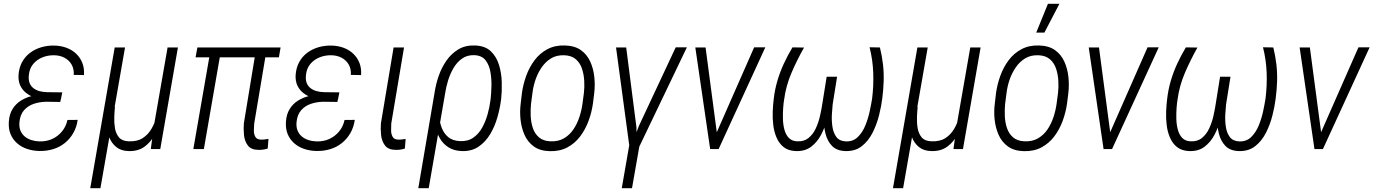

<svg xmlns="http://www.w3.org/2000/svg" viewBox="-20 -775 7139 998"><path d="M216.8 -284.2 299.3 -283.7 293.5 -245.1 221.2 -246.1Q186 -245.6 155.8 -235.4Q125.5 -225.1 105.2 -202.4Q85 -179.7 81.1 -141.1Q78.6 -115.7 85.9 -97.2Q93.3 -78.6 108.2 -65.9Q123 -53.2 143.3 -46.9Q163.6 -40.5 185.5 -40Q221.7 -39.1 251.5 -52.7Q281.2 -66.4 302.2 -91.8Q323.2 -117.2 330.6 -151.4L383.8 -151.9Q378.4 -113.8 360.8 -83.3Q343.3 -52.7 316.4 -31.2Q289.6 -9.8 255.4 0.5Q221.2 10.7 183.1 9.8Q149.4 8.8 119.9 -1.2Q90.3 -11.2 68.4 -30.8Q46.4 -50.3 34.9 -78.1Q23.4 -106 25.9 -142.1Q28.3 -181.2 45.2 -208.3Q62 -235.4 88.9 -252.2Q115.7 -269 148.9 -276.6Q182.1 -284.2 216.8 -284.2ZM295.9 -255.9 220.7 -256.3Q192.4 -257.3 166.3 -265.6Q140.1 -273.9 118.9 -289.6Q97.7 -305.2 86.2 -328.6Q74.7 -352.1 76.2 -383.8Q78.6 -421.9 94.2 -451.2Q109.9 -480.5 136 -500.2Q162.1 -520 195.1 -529.5Q228 -539.1 263.7 -538.1Q297.4 -537.1 326.2 -526.4Q355 -515.6 376 -495.6Q397 -475.6 408 -447.8Q418.9 -419.9 416.5 -384.8L363.3 -385.7Q365.2 -416.5 352.3 -439.2Q339.4 -461.9 315.7 -474.6Q292 -487.3 261.2 -487.8Q229 -488.3 200.4 -476.8Q171.9 -465.3 152.6 -442.4Q133.3 -419.4 129.9 -384.8Q127.4 -361.3 133.3 -345Q139.2 -328.6 152.3 -317.9Q165.5 -307.1 183.6 -301.8Q201.7 -296.4 224.1 -295.9L303.7 -294.9Z M851.1 -528.3H904.8L813 0H763.7L780.8 -125.5ZM811 -245.6 834 -246.6Q828.1 -208 817.1 -162.8Q806.2 -117.7 785.9 -77.9Q765.6 -38.1 732.2 -13.2Q698.7 11.7 648.4 10.3Q608.9 9.3 584 -11Q559.1 -31.2 547.1 -63.5Q535.2 -95.7 535.2 -131.8L541.5 -220.2H577.6Q575.2 -197.3 574 -167Q572.8 -136.7 577.6 -108.2Q582.5 -79.6 598.9 -60.5Q615.2 -41.5 648.9 -40.5Q692.9 -38.6 721.4 -56.9Q750 -75.2 767.8 -106.2Q785.6 -137.2 795.7 -173.6Q805.7 -210 811 -245.6ZM576.2 -528.3H629.9L502 203.1H449.2Z M1438.5 -528.3 1429.7 -477.1H996.6L1005.9 -528.3ZM1131.3 -528.3 1039.6 0H984.9L1076.7 -528.3ZM1312.5 -528.3H1367.7L1301.3 -132.8Q1299.8 -116.2 1299.6 -97.2Q1299.3 -78.1 1307.1 -64Q1314.9 -49.8 1336.4 -49.3Q1346.7 -48.8 1356.2 -50.3Q1365.7 -51.8 1375.5 -53.2L1371.6 -2.9Q1359.9 1 1347.2 2.7Q1334.5 4.4 1321.8 3.9Q1285.2 3.4 1268.3 -18.8Q1251.5 -41 1248.3 -72.8Q1245.1 -104.5 1247.6 -134.3Z M1657.2 -284.2 1739.7 -283.7 1733.9 -245.1 1661.6 -246.1Q1626.5 -245.6 1596.2 -235.4Q1565.9 -225.1 1545.7 -202.4Q1525.4 -179.7 1521.5 -141.1Q1519 -115.7 1526.4 -97.2Q1533.7 -78.6 1548.6 -65.9Q1563.5 -53.2 1583.7 -46.9Q1604 -40.5 1626 -40Q1662.1 -39.1 1691.9 -52.7Q1721.7 -66.4 1742.7 -91.8Q1763.7 -117.2 1771 -151.4L1824.2 -151.9Q1818.8 -113.8 1801.3 -83.3Q1783.7 -52.7 1756.8 -31.2Q1730 -9.8 1695.8 0.5Q1661.6 10.7 1623.5 9.8Q1589.8 8.8 1560.3 -1.2Q1530.8 -11.2 1508.8 -30.8Q1486.8 -50.3 1475.3 -78.1Q1463.9 -106 1466.3 -142.1Q1468.8 -181.2 1485.6 -208.3Q1502.4 -235.4 1529.3 -252.2Q1556.2 -269 1589.4 -276.6Q1622.6 -284.2 1657.2 -284.2ZM1736.3 -255.9 1661.1 -256.3Q1632.8 -257.3 1606.7 -265.6Q1580.6 -273.9 1559.3 -289.6Q1538.1 -305.2 1526.6 -328.6Q1515.1 -352.1 1516.6 -383.8Q1519 -421.9 1534.7 -451.2Q1550.3 -480.5 1576.4 -500.2Q1602.5 -520 1635.5 -529.5Q1668.5 -539.1 1704.1 -538.1Q1737.8 -537.1 1766.6 -526.4Q1795.4 -515.6 1816.4 -495.6Q1837.4 -475.6 1848.4 -447.8Q1859.4 -419.9 1856.9 -384.8L1803.7 -385.7Q1805.7 -416.5 1792.7 -439.2Q1779.8 -461.9 1756.1 -474.6Q1732.4 -487.3 1701.7 -487.8Q1669.4 -488.3 1640.9 -476.8Q1612.3 -465.3 1593 -442.4Q1573.7 -419.4 1570.3 -384.8Q1567.9 -361.3 1573.7 -345Q1579.6 -328.6 1592.8 -317.9Q1606 -307.1 1624 -301.8Q1642.1 -296.4 1664.6 -295.9L1744.1 -294.9Z M2025.9 -528.3H2080.1L2013.7 -132.8Q2012.7 -115.7 2012.9 -96.7Q2013.2 -77.6 2021 -63.7Q2028.8 -49.8 2050.3 -49.3Q2059.6 -48.8 2069.6 -50.3Q2079.6 -51.8 2088.4 -52.7L2084.5 -2.9Q2073.2 1 2060.5 2.7Q2047.9 4.4 2035.2 3.9Q1998 3.4 1981.2 -18.8Q1964.4 -41 1960.9 -72.8Q1957.5 -104.5 1960 -134.3Z M2154.3 203.1 2239.3 -295.9Q2245.6 -337.9 2260.5 -380.9Q2275.4 -423.8 2300.8 -460.2Q2326.2 -496.6 2362.8 -518.6Q2399.4 -540.5 2449.7 -538.6Q2502 -536.6 2531.5 -508.3Q2561 -480 2574 -437Q2586.9 -394 2588.1 -347.4Q2589.4 -300.8 2585 -260.7L2583.5 -250.5Q2578.1 -209.5 2564.9 -163.6Q2551.8 -117.7 2528.1 -77.9Q2504.4 -38.1 2468.3 -13.2Q2432.1 11.7 2381.3 10.3Q2339.8 8.8 2311.5 -9Q2283.2 -26.9 2266.6 -55.7Q2250 -84.5 2242.9 -119.9Q2235.8 -155.3 2236.3 -191.9Q2240.2 -189.9 2244.4 -187.7Q2248.5 -185.5 2252.7 -183.3Q2256.8 -181.2 2261.2 -178.7Q2263.7 -145.5 2274.7 -114.3Q2285.6 -83 2309.1 -63Q2332.5 -43 2371.1 -41.5Q2412.1 -39.6 2440.4 -59.6Q2468.8 -79.6 2486.6 -112.1Q2504.4 -144.5 2514.6 -181.4Q2524.9 -218.3 2528.8 -250.5L2530.3 -260.7Q2533.2 -287.1 2534.4 -324.7Q2535.6 -362.3 2529.5 -399.2Q2523.4 -436 2504.2 -461.4Q2484.9 -486.8 2444.8 -488.3Q2408.2 -489.3 2381.3 -470.2Q2354.5 -451.2 2336.7 -420.2Q2318.8 -389.2 2308.6 -355Q2298.3 -320.8 2293.9 -290.5L2208.5 203.1Z M2686.5 -236.8 2692.9 -291Q2699.2 -336.9 2715.3 -381.3Q2731.4 -425.8 2758.8 -462.2Q2786.1 -498.5 2825.7 -519.5Q2865.2 -540.5 2917 -538.6Q2967.8 -537.1 2999.5 -514.4Q3031.2 -491.7 3047.9 -455.1Q3064.5 -418.5 3069.1 -376Q3073.7 -333.5 3068.8 -291.5L3062 -236.8Q3055.7 -191.4 3039.3 -146.7Q3022.9 -102.1 2995.6 -65.9Q2968.3 -29.8 2929 -8.8Q2889.6 12.2 2836.9 10.7Q2786.6 9.3 2754.9 -13.7Q2723.1 -36.6 2706.8 -73.2Q2690.4 -109.9 2685.8 -152.3Q2681.2 -194.8 2686.5 -236.8ZM2747.6 -291.5 2740.2 -235.4Q2737.3 -206.5 2738.5 -173.1Q2739.7 -139.6 2749.5 -110.1Q2759.3 -80.6 2781.2 -61.3Q2803.2 -42 2840.8 -40.5Q2881.8 -38.6 2911.6 -56.2Q2941.4 -73.7 2960.9 -103Q2980.5 -132.3 2991.9 -167.5Q3003.4 -202.6 3007.8 -236.8L3015.1 -292Q3018.6 -321.3 3016.8 -354.2Q3015.1 -387.2 3005.4 -417.2Q2995.6 -447.3 2973.4 -466.8Q2951.2 -486.3 2913.6 -487.8Q2873.5 -489.3 2844.5 -471.7Q2815.4 -454.1 2795.2 -424.3Q2774.9 -394.5 2763.2 -359.9Q2751.5 -325.2 2747.6 -291.5Z M3309.6 -49.8 3265.1 203.1H3211.9L3255.9 -49.8ZM3300.8 -120.1 3492.2 -528.8H3550.3L3296.9 0H3254.9ZM3234.9 -528.3 3288.1 -113.8 3290 0H3253.4L3182.1 -528.3Z M3693.4 -59.6 3899.9 -528.8H3958L3715.3 0H3673.8ZM3647.5 -528.3 3710.4 -52.7 3709 0H3671.4L3594.2 -528.3Z M4500 -529.3 4553.7 -528.3Q4564.5 -484.9 4569.6 -440.9Q4574.7 -397 4573.2 -352.3Q4571.8 -307.6 4565.9 -262.7Q4561 -223.1 4549.3 -176Q4537.6 -128.9 4515.9 -85.7Q4494.1 -42.5 4459.7 -15.4Q4425.3 11.7 4374.5 10.3Q4329.1 8.8 4304.7 -16.6Q4280.3 -42 4270.8 -80.3Q4261.2 -118.7 4262 -160.2Q4262.7 -201.7 4266.6 -234.4L4289.6 -376H4331.1L4308.1 -232.4Q4305.7 -210.9 4304 -179.4Q4302.2 -147.9 4306.9 -116.2Q4311.5 -84.5 4327.4 -63Q4343.3 -41.5 4376.5 -40Q4414.1 -38.6 4438.7 -62.7Q4463.4 -86.9 4478 -123Q4492.7 -159.2 4500.7 -197Q4508.8 -234.9 4513.2 -262.7Q4521.5 -329.1 4519 -396.5Q4516.6 -463.9 4500 -529.3ZM4099.1 -528.8 4159.2 -527.8Q4123.5 -464.4 4094.5 -397.2Q4065.4 -330.1 4055.7 -256.8Q4052.7 -239.7 4050.8 -212.9Q4048.8 -186 4049.6 -157Q4050.3 -127.9 4057.1 -101.8Q4064 -75.7 4079.6 -58.8Q4095.2 -42 4122.1 -40.5Q4158.2 -38.1 4182.4 -57.6Q4206.5 -77.1 4220.7 -108.2Q4234.9 -139.2 4242.4 -172.9Q4250 -206.5 4253.9 -232.4L4276.9 -376H4317.9L4294.4 -234.4Q4289.1 -197.3 4278.3 -154.3Q4267.6 -111.3 4247.3 -73.2Q4227.1 -35.2 4195.1 -11.5Q4163.1 12.2 4115.2 10.3Q4076.7 8.3 4053 -10.7Q4029.3 -29.8 4016.4 -60.1Q4003.4 -90.3 3999.3 -125.7Q3995.1 -161.1 3996.6 -196Q3998 -231 4001.5 -257.8Q4006.8 -307.1 4020.3 -353.3Q4033.7 -399.4 4053.7 -442.9Q4073.7 -486.3 4099.1 -528.8Z M5023.4 -528.3H5077.1L4985.4 0H4936L4953.1 -125.5ZM4983.4 -245.6 5006.3 -246.6Q5000.5 -208 4989.5 -162.8Q4978.5 -117.7 4958.3 -77.9Q4938 -38.1 4904.5 -13.2Q4871.1 11.7 4820.8 10.3Q4781.2 9.3 4756.3 -11Q4731.4 -31.2 4719.5 -63.5Q4707.5 -95.7 4707.5 -131.8L4713.9 -220.2H4750Q4747.6 -197.3 4746.3 -167Q4745.1 -136.7 4750 -108.2Q4754.9 -79.6 4771.2 -60.5Q4787.6 -41.5 4821.3 -40.5Q4865.2 -38.6 4893.8 -56.9Q4922.4 -75.2 4940.2 -106.2Q4958 -137.2 4968 -173.6Q4978 -210 4983.4 -245.6ZM4748.5 -528.3H4802.2L4674.3 203.1H4621.6Z M5150.9 -236.8 5157.2 -291Q5163.6 -336.9 5179.7 -381.3Q5195.8 -425.8 5223.1 -462.2Q5250.5 -498.5 5290 -519.5Q5329.6 -540.5 5381.3 -538.6Q5432.1 -537.1 5463.9 -514.4Q5495.6 -491.7 5512.2 -455.1Q5528.8 -418.5 5533.4 -376Q5538.1 -333.5 5533.2 -291.5L5526.4 -236.8Q5520 -191.4 5503.7 -146.7Q5487.3 -102.1 5460 -65.9Q5432.6 -29.8 5393.3 -8.8Q5354 12.2 5301.3 10.7Q5251 9.3 5219.2 -13.7Q5187.5 -36.6 5171.1 -73.2Q5154.8 -109.9 5150.1 -152.3Q5145.5 -194.8 5150.9 -236.8ZM5211.9 -291.5 5204.6 -235.4Q5201.7 -206.5 5202.9 -173.1Q5204.1 -139.6 5213.9 -110.1Q5223.6 -80.6 5245.6 -61.3Q5267.6 -42 5305.2 -40.5Q5346.2 -38.6 5376 -56.2Q5405.8 -73.7 5425.3 -103Q5444.8 -132.3 5456.3 -167.5Q5467.8 -202.6 5472.2 -236.8L5479.5 -292Q5482.9 -321.3 5481.2 -354.2Q5479.5 -387.2 5469.7 -417.2Q5460 -447.3 5437.7 -466.8Q5415.5 -486.3 5377.9 -487.8Q5337.9 -489.3 5308.8 -471.7Q5279.8 -454.1 5259.5 -424.3Q5239.3 -394.5 5227.5 -359.9Q5215.8 -325.2 5211.9 -291.5ZM5366.2 -605.5 5427.2 -755.4H5486.8L5408.7 -605.5Z M5738.3 -59.6 5944.8 -528.8H6002.9L5760.3 0H5718.8ZM5692.4 -528.3 5755.4 -52.7 5753.9 0H5716.3L5639.2 -528.3Z M6544.9 -529.3 6598.6 -528.3Q6609.4 -484.9 6614.5 -440.9Q6619.6 -397 6618.2 -352.3Q6616.7 -307.6 6610.8 -262.7Q6606 -223.1 6594.2 -176Q6582.5 -128.9 6560.8 -85.7Q6539.1 -42.5 6504.6 -15.4Q6470.2 11.7 6419.4 10.3Q6374 8.8 6349.6 -16.6Q6325.2 -42 6315.7 -80.3Q6306.2 -118.7 6306.9 -160.2Q6307.6 -201.7 6311.5 -234.4L6334.5 -376H6376L6353 -232.4Q6350.6 -210.9 6348.9 -179.4Q6347.2 -147.9 6351.8 -116.2Q6356.4 -84.5 6372.3 -63Q6388.2 -41.5 6421.4 -40Q6459 -38.6 6483.6 -62.7Q6508.3 -86.9 6522.9 -123Q6537.6 -159.2 6545.7 -197Q6553.7 -234.9 6558.1 -262.7Q6566.4 -329.1 6564 -396.5Q6561.5 -463.9 6544.9 -529.3ZM6144 -528.8 6204.1 -527.8Q6168.5 -464.4 6139.4 -397.2Q6110.4 -330.1 6100.6 -256.8Q6097.7 -239.7 6095.7 -212.9Q6093.8 -186 6094.5 -157Q6095.2 -127.9 6102.1 -101.8Q6108.9 -75.7 6124.5 -58.8Q6140.1 -42 6167 -40.5Q6203.1 -38.1 6227.3 -57.6Q6251.5 -77.1 6265.6 -108.2Q6279.8 -139.2 6287.4 -172.9Q6294.9 -206.5 6298.8 -232.4L6321.8 -376H6362.8L6339.4 -234.4Q6334 -197.3 6323.2 -154.3Q6312.5 -111.3 6292.2 -73.2Q6272 -35.2 6240 -11.5Q6208 12.2 6160.2 10.3Q6121.6 8.3 6097.9 -10.7Q6074.2 -29.8 6061.3 -60.1Q6048.3 -90.3 6044.2 -125.7Q6040 -161.1 6041.5 -196Q6043 -231 6046.4 -257.8Q6051.8 -307.1 6065.2 -353.3Q6078.6 -399.4 6098.6 -442.9Q6118.7 -486.3 6144 -528.8Z M6834.5 -59.6 7041 -528.8H7099.1L6856.4 0H6814.9ZM6788.6 -528.3 6851.6 -52.7 6850.1 0H6812.5L6735.4 -528.3Z"/></svg>

Font: Roboto Condensed Light
Style: Italic
Weight: 300
Italic angle: -12°
Designer: Christian Robertson
Foundry: Google
Version: Version 3.0; 2020